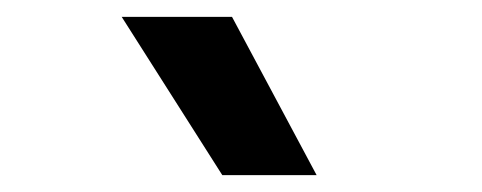

<svg xmlns="http://www.w3.org/2000/svg" viewBox="-20 -828 572 228"><path d="M244 -620 124.5 -808H255.5L356 -620Z"/></svg>

Font: Encode Sans SemiCondensed SemiCondensed SemiBold
Style: Regular
Weight: 600
Width: 4
Designer: Multiple Designers
Foundry: Impallari Type
Version: Version 3.000; ttfautohint (v1.8.3) -l 8 -r 50 -G 200 -x 14 